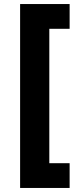

<svg xmlns="http://www.w3.org/2000/svg" viewBox="-20 -820 402 950"><path d="M79.5 110V-800H324.5V-677.5H224V-12.5H324.5V110Z"/></svg>

Font: Geologica Thin Roman ExtraBold
Style: Regular
Weight: 800
Version: Version 1.010;gftools[0.9.28]